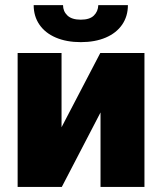

<svg xmlns="http://www.w3.org/2000/svg" viewBox="-20 -740 642 760"><path d="M377 -530.3H551.8V0H377.9V-294.9L224.6 0H49.8V-530.3H223.6V-236.3ZM299.8 -573.2Q243.2 -573.2 200.9 -591.3Q158.7 -609.4 136 -642.6Q113.3 -675.8 113.3 -719.7H229.5Q229.5 -695.3 246.8 -678.7Q264.2 -662.1 299.8 -662.1Q335 -662.1 351.6 -678.5Q368.2 -694.8 369.1 -719.7H486.3Q486.3 -675.8 463.6 -642.6Q440.9 -609.4 398.7 -591.3Q356.4 -573.2 299.8 -573.2Z"/></svg>

Font: Pretendard JP Black
Style: Regular
Weight: 900
Designer: Base glyphs from Inter by Rasmus Andersson; Hangeul glyphs from Noto Sans CJK(Source Han Sans) by Jang Soo-young and Kan
Foundry: Kil Hyung-jin
Version: Version 1.309